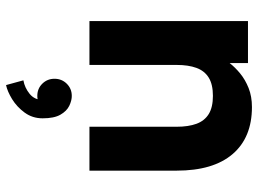

<svg xmlns="http://www.w3.org/2000/svg" viewBox="-126 -434 828 615"><g transform="rotate(90 287.5 -127.0)"><path d="M386.5 0H527.1V-279.3Q527.1 -396.5 474.1 -458.5Q421.1 -520.5 323.4 -520.5Q289.4 -520.5 262.5 -509.8Q235.6 -499 216 -482.9Q196.3 -466.7 182.6 -449.2V-507.8H47.9V0H188.5V-279.3Q188.5 -316.9 198 -342.8Q207.5 -368.7 229.2 -382.1Q250.9 -395.5 287.5 -395.5Q324.1 -395.5 345.8 -382.1Q367.5 -368.7 377 -342.8Q386.5 -316.9 386.5 -279.3ZM232.8 111.9Q232.8 135 248.6 151Q264.5 167 287.5 167Q310.7 167 326.6 151Q342.4 135 342.4 111.9Q342.4 88.7 326.4 72.7Q310.4 56.6 287.5 56.6Q264.5 56.6 248.6 72.7Q232.8 88.7 232.8 111.9ZM237.8 211.6 253 267.1Q273.1 262.9 298.1 247.7Q323 232.4 341.3 207.4Q359.5 182.4 359.5 149.9Q359.5 113.2 347.9 93Q336.3 72.8 319.6 64.7Q302.9 56.6 287.5 56.6L288 111.9Q288 111.9 294.2 126.3Q300.5 140.7 300.5 149.9Q300.5 175.7 281.1 191.6Q261.6 207.4 237.8 211.6Z"/></g></svg>

Font: Giphurs SC
Style: Regular
Weight: 400
Version: Version 0.920